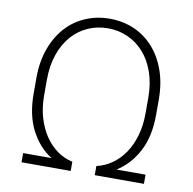

<svg xmlns="http://www.w3.org/2000/svg" viewBox="-79 -785 868 865"><g transform="rotate(10 355.0 -353.0)"><path d="M75 -42H205Q146 -79 110.5 -147.5Q75 -216 75 -315V-385Q75 -460 96.5 -519.5Q118 -579 155.5 -620.5Q193 -662 244.5 -684Q296 -706 355 -706Q415 -706 466 -684Q517 -662 554.5 -620.5Q592 -579 613.5 -519.5Q635 -460 635 -385V-315Q635 -216 598.5 -147.5Q562 -79 502 -42H635V0H410V-42Q447 -50 479.5 -72.5Q512 -95 536 -130Q560 -165 573.5 -211.5Q587 -258 587 -315V-385Q587 -450 569 -501.5Q551 -553 519.5 -588.5Q488 -624 445.5 -643Q403 -662 355 -662Q306 -662 264 -643.5Q222 -625 190.5 -589.5Q159 -554 141 -502.5Q123 -451 123 -385V-315Q123 -258 137 -211.5Q151 -165 175 -130Q199 -95 231 -72.5Q263 -50 300 -42V0H75Z"/></g></svg>

Font: PT Root UI Light
Style: Regular
Weight: 300
Designer: Vitaly Kuzmin
Foundry: ParaType Ltd.
Version: Version 2.000G